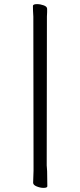

<svg xmlns="http://www.w3.org/2000/svg" viewBox="-20 -800 391 933"><path d="M142 -719Q140 -751 140 -771Q140 -780 160 -780Q176 -780 192.5 -774Q209 -768 209 -757V-741Q208 -731 208 -720L207 4Q208 9 208 17Q208 25 209 33L210 105Q210 113 191 113Q176 113 158.5 106Q141 99 141 88L143 29V5Z"/></svg>

Font: LXGW Bright GB
Style: Regular
Weight: 400
Designer: Christian Thalmann (Catharsis Fonts)
Foundry: LXGW / Christian Thalmann (Catharsis Fonts) / Fontworks Inc.
Version: Version 5.510